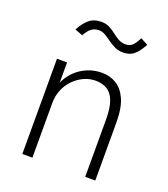

<svg xmlns="http://www.w3.org/2000/svg" viewBox="-126 -767 752 858"><g transform="rotate(20 250.0 -338.0)"><path d="M79 0V-453H127V-357Q142 -390 166.5 -413.5Q191 -437 223 -450Q255 -463 290 -463Q327 -463 357.5 -445.5Q388 -428 407 -387Q426 -346 426 -273V0H378V-271Q378 -327 366 -359.5Q354 -392 331 -406Q308 -420 276 -420Q246 -420 219.5 -407.5Q193 -395 172 -373.5Q151 -352 139 -323Q127 -294 127 -259V0ZM402 -668 437 -649Q415 -610 395.5 -595Q376 -580 346 -580Q324 -580 306 -588.5Q288 -597 272.5 -608.5Q257 -620 242.5 -628.5Q228 -637 212 -637Q193 -637 178 -626.5Q163 -616 149 -590L112 -604Q128 -636 151 -656Q174 -676 210 -676Q232 -676 248.5 -667.5Q265 -659 280 -647Q295 -635 310.5 -626.5Q326 -618 344 -618Q362 -618 374.5 -628Q387 -638 402 -668Z"/></g></svg>

Font: Inconsolata Light
Style: Regular
Weight: 300
Designer: Raph Levien, Cyreal, Brenton Simpson
Foundry: Raph Levien, Cyreal, Google
Version: Version 3.001